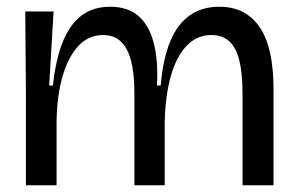

<svg xmlns="http://www.w3.org/2000/svg" viewBox="-20 -550 882 570"><path d="M57 0V-257L55 -516H139L126 -296H137Q146 -377 167.5 -428.5Q189 -480 223.5 -505Q258 -530 307 -530Q359 -530 390.5 -503Q422 -476 436 -424Q450 -372 446 -296H457Q464 -376 485.5 -427.5Q507 -479 543.5 -504.5Q580 -530 631 -530Q671 -530 701 -514.5Q731 -499 751.5 -468.5Q772 -438 782 -392Q792 -346 792 -285V0H700V-272Q700 -332 690.5 -370.5Q681 -409 660.5 -427.5Q640 -446 607 -446Q565 -446 534.5 -414.5Q504 -383 487.5 -325.5Q471 -268 469 -189V0H379V-274Q379 -332 369 -370Q359 -408 338.5 -427Q318 -446 286 -446Q244 -446 214 -415Q184 -384 166.5 -326Q149 -268 148 -188V0Z"/></svg>

Font: Bricolage Grotesque 72pt
Style: Regular
Weight: 400
Version: Version 1.001;gftools[0.9.33.dev8+g029e19f]